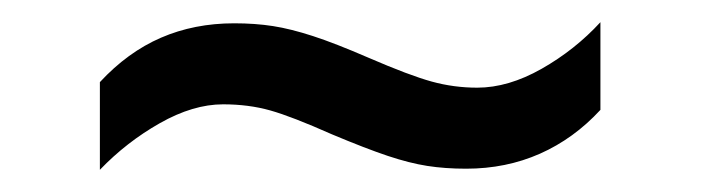

<svg xmlns="http://www.w3.org/2000/svg" viewBox="-20 -409 632 173"><path d="M70 -335Q95 -362 125 -375Q155 -388 191 -388Q210 -388 226 -385.5Q242 -383 262 -376.5Q282 -370 312 -357Q349 -341 369 -335.5Q389 -330 410 -330Q438 -330 468 -347Q498 -364 521 -389V-310Q497 -284 466.5 -270.5Q436 -257 400 -257Q381 -257 365 -259.5Q349 -262 329.5 -268.5Q310 -275 279 -288Q243 -304 223.5 -309.5Q204 -315 181 -315Q154 -315 124 -298Q94 -281 70 -256Z"/></svg>

Font: uhindi05
Style: Book
Weight: 400
Designer: Jelle Bosma - Monotype Design Team
Foundry: Monotype Imaging Inc.
Version: Version 2.003